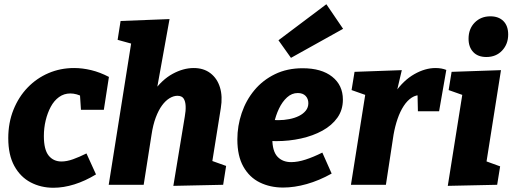

<svg xmlns="http://www.w3.org/2000/svg" viewBox="-20 -872 2418 906"><path d="M232 14Q173 14 124.5 -11.5Q76 -37 47.5 -89Q19 -141 19 -220Q19 -293 43.5 -354Q68 -415 110.5 -459Q153 -503 209 -527Q265 -551 330 -551Q369 -551 410.5 -541Q452 -531 494 -509L470 -354H362L357 -430L373 -414Q341 -431 312 -431Q282 -431 258.5 -414Q235 -397 219.5 -368Q204 -339 195.5 -303.5Q187 -268 187 -230Q187 -166 209.5 -138Q232 -110 270 -110Q295 -110 324.5 -120.5Q354 -131 388 -148L433 -49Q382 -18 331 -2Q280 14 232 14Z M798 5 852 -322Q857 -349 856 -371.5Q855 -394 846.5 -407Q838 -420 817 -420Q799 -420 780 -408.5Q761 -397 744.5 -374.5Q728 -352 715 -317.5Q702 -283 695 -236L658 0H493L602 -687L622 -660L535 -684L549 -773L780 -782L708 -383L644 -290Q663 -381 703.5 -438.5Q744 -496 794.5 -523.5Q845 -551 894 -551Q941 -551 973 -526.5Q1005 -502 1018 -459.5Q1031 -417 1022 -362L978 -87L907 -139L1047 -89L1033 0Z M1316 13Q1255 13 1206 -11Q1157 -35 1128.5 -85.5Q1100 -136 1100 -214Q1100 -278 1120.5 -338.5Q1141 -399 1180.5 -446.5Q1220 -494 1277.5 -522Q1335 -550 1408 -550Q1497 -550 1547.5 -510Q1598 -470 1598 -402Q1598 -353 1572 -316.5Q1546 -280 1501.5 -255.5Q1457 -231 1400.5 -218.5Q1344 -206 1283 -206Q1271 -206 1262.5 -206.5Q1254 -207 1248 -207L1257 -307Q1266 -306 1275.5 -305.5Q1285 -305 1294 -305Q1320 -305 1345.5 -310Q1371 -315 1391 -325Q1411 -335 1423 -350Q1435 -365 1435 -385Q1435 -406 1422 -419.5Q1409 -433 1385 -433Q1357 -433 1334.5 -412.5Q1312 -392 1296.5 -359.5Q1281 -327 1273 -289.5Q1265 -252 1265 -218Q1265 -159 1289 -133Q1313 -107 1354 -107Q1385 -107 1422 -119Q1459 -131 1501 -152L1545 -53Q1486 -20 1427.5 -3.5Q1369 13 1316 13ZM1353 -599 1294 -682 1520 -852 1599 -736Z M1636 0 1716 -504 1775 -399 1639 -447 1653 -533 1876 -541 1839 -383 1787 -290Q1804 -378 1844 -435.5Q1884 -493 1935 -522Q1986 -551 2035 -551Q2064 -551 2086 -542L2052 -347H1952L1950 -436L1968 -423Q1944 -425 1923 -411.5Q1902 -398 1885 -372Q1868 -346 1856 -311Q1844 -276 1837 -236L1801 0Z M2093 5 2174 -504 2233 -399 2097 -447 2111 -533 2344 -541 2263 -29 2205 -136 2340 -87 2326 0ZM2275 -603Q2235 -603 2213 -626.5Q2191 -650 2191 -689Q2191 -736 2220 -765.5Q2249 -795 2294 -795Q2333 -795 2355.5 -772.5Q2378 -750 2378 -709Q2378 -664 2349.5 -633.5Q2321 -603 2275 -603Z"/></svg>

Font: Bitter Thin ExtraBold
Style: Italic
Weight: 800
Italic angle: -9°
Version: Version 2.002